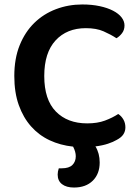

<svg xmlns="http://www.w3.org/2000/svg" viewBox="-20 -643 619 859"><path d="M537 -529Q537 -509 526 -494.5Q515 -480 501 -472Q475 -489 443 -503Q411 -517 364 -517Q279 -517 228.5 -462Q178 -407 178 -303Q178 -197 230 -144Q282 -91 370 -91Q416 -91 449.5 -103.5Q483 -116 509 -133Q523 -124 532 -108.5Q541 -93 541 -73Q541 -56 532 -42Q523 -28 502 -17Q487 -8 463 0Q439 8 407 12Q426 43 426 84Q426 135 395 165.5Q364 196 311 196Q277 196 257.5 181Q238 166 238 138Q238 125 243 110H256Q289 110 304 95Q319 80 319 56Q319 36 307 13Q250 7 202 -15.5Q154 -38 119 -77.5Q84 -117 64 -173Q44 -229 44 -303Q44 -381 68 -440.5Q92 -500 133.5 -540.5Q175 -581 230.5 -602Q286 -623 348 -623Q391 -623 426 -615.5Q461 -608 486 -595Q511 -582 524 -565Q537 -548 537 -529Z"/></svg>

Font: Baloo Da 2 SemiBold
Style: Regular
Weight: 600
Designer: Noopur Datye, Sulekha Rajkumar and Ek Type
Foundry: Ek Type
Version: Version 1.640;hotconv 1.0.111;makeotfexe 2.5.65597; ttfautoh